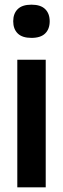

<svg xmlns="http://www.w3.org/2000/svg" viewBox="-20 -801 270 821"><path d="M54 0V-545.5H175.5V0ZM114.5 -639Q75 -639 55.8 -658Q36.5 -677 36.5 -710Q36.5 -743 55.8 -762Q75 -781 114.5 -781Q154 -781 173.2 -762Q192.5 -743 192.5 -710Q192.5 -677 173.2 -658Q154 -639 114.5 -639Z"/></svg>

Font: Encode Sans Condensed Condensed SemiBold
Style: Regular
Weight: 600
Width: 3
Designer: Multiple Designers
Foundry: Impallari Type
Version: Version 3.000; ttfautohint (v1.8.3) -l 8 -r 50 -G 200 -x 14 